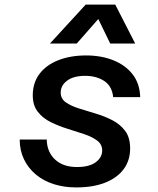

<svg xmlns="http://www.w3.org/2000/svg" viewBox="-20 -806 690 838"><path d="M312 12Q260 12 215.5 -2Q171 -16 137.5 -43.5Q104 -71 85 -110Q66 -149 66 -197H184Q185 -143 220 -110Q255 -77 316 -77Q370 -77 398 -98Q426 -119 426 -149Q426 -176 404 -192.5Q382 -209 347.5 -220.5Q313 -232 274.5 -244Q236 -256 201.5 -273Q167 -290 145 -318Q123 -346 123 -390Q123 -444 152 -483Q181 -522 234 -543Q287 -564 356 -564Q422 -564 474.5 -543Q527 -522 558.5 -482Q590 -442 592 -382H474Q469 -430 435 -452.5Q401 -475 352 -475Q301 -475 273 -454Q245 -433 245 -402Q245 -375 267 -359.5Q289 -344 323.5 -333Q358 -322 397 -310.5Q436 -299 470 -281.5Q504 -264 526 -235Q548 -206 548 -158Q548 -106 520 -68Q492 -30 439.5 -9Q387 12 312 12ZM198 -616 354 -786H483L570 -616H461L409 -723L315 -616Z"/></svg>

Font: Azeret Mono Thin Medium
Style: Italic
Weight: 500
Italic angle: -12°
Version: Version 1.002